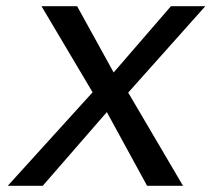

<svg xmlns="http://www.w3.org/2000/svg" viewBox="-20 -600 683 620"><path d="M5 0H118L325 -238L455 0H571L394 -301L643 -580H532L347 -366L229 -580H114L279 -302Z"/></svg>

Font: Charger Pro
Style: ExBdObl
Weight: 400
Designer: Jasper
Foundry: Cannot Into Space Fonts
Version: Version 1.09